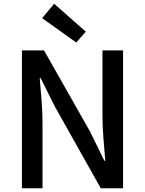

<svg xmlns="http://www.w3.org/2000/svg" viewBox="-20 -1005 774 1025"><path d="M97 -736H215L460 -304L537 -147H542Q537 -205 532 -269Q527 -333 527 -393V-736H637V0H518L274 -434L197 -588H192Q197 -530 202 -468.5Q207 -407 207 -347V0H97ZM269 -985 438 -836 387 -778 205 -908Z"/></svg>

Font: Kinto Sans Med
Style: Regular
Weight: 500
Designer: Authors: Ryoko NISHIZUKA  (kana & ideographs); Paul D. Hunt (Latin, Greek & Cyrillic); Wenlong ZHANG  (bopomofo); Sandol
Foundry: Adobe Systems Incorporated, ookami Inc.
Version: Version 0.001